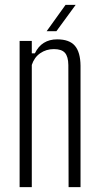

<svg xmlns="http://www.w3.org/2000/svg" viewBox="-20 -768 408 788"><path d="M60.5 0V-600H110.5V-549H123Q137 -578 160 -592.2Q183 -606.5 214.5 -606.5Q265 -606.5 287.5 -580Q310 -553.5 310.5 -498V0H261.5L260.5 -501Q260 -536 246.5 -551.2Q233 -566.5 201 -566.5Q169.5 -566.5 145 -549.5Q120.5 -532.5 110.5 -501.5V0ZM171.5 -640 249 -748H290.5L211.5 -640Z"/></svg>

Font: Big Shoulders Text Thin ExtraLight
Style: Regular
Weight: 250
Version: Version 2.002